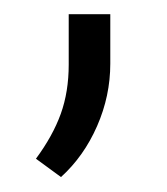

<svg xmlns="http://www.w3.org/2000/svg" viewBox="-20 -112 232 266"><path d="M64.5 133.3 29.8 107.9Q53.2 76.2 64.2 45.7Q75.2 15.1 75.2 -22.5V-92.3H132.8V-23.9Q132.8 21 114.5 62.7Q96.2 104.5 64.5 133.3Z"/></svg>

Font: Heebo Light
Style: Regular
Weight: 300
Designer: Oded Ezer
Foundry: Meir Sadan
Version: Version 2.001; ttfautohint (v1.5.14-ce02) -l 8 -r 50 -G 200 